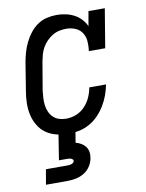

<svg xmlns="http://www.w3.org/2000/svg" viewBox="-85 -599 670 880"><g transform="rotate(-10 250.0 -159.0)"><path d="M201 8Q173 8 145.5 1.5Q118 -5 96.5 -20Q75 -35 61 -58Q47 -81 41 -107.5Q35 -134 35.5 -162.5Q36 -191 41 -219L62 -349Q66 -372 72.5 -394.5Q79 -417 89.5 -438.5Q100 -460 115 -479.5Q130 -499 150 -513Q170 -527 193.5 -532.5Q217 -538 240 -538Q261 -538 282 -533.5Q303 -529 321 -519.5Q339 -510 353 -495Q367 -480 375 -462L387 -530H463L433 -349H357Q360 -371 358.5 -393.5Q357 -416 346 -433.5Q335 -451 315 -459.5Q295 -468 272 -468Q256 -468 239.5 -464.5Q223 -461 208 -452Q193 -443 180.5 -430Q168 -417 159.5 -402Q151 -387 146.5 -370.5Q142 -354 139 -338L117 -208Q115 -191 114 -174Q113 -157 115 -140.5Q117 -124 123.5 -109Q130 -94 141.5 -83Q153 -72 168.5 -67Q184 -62 201 -62Q225 -62 248 -71Q271 -80 288.5 -98.5Q306 -117 316 -139.5Q326 -162 330 -185H408Q403 -160 394.5 -136.5Q386 -113 372.5 -90.5Q359 -68 340.5 -48.5Q322 -29 299 -16Q276 -3 251 2.5Q226 8 201 8ZM57 220 69 150H169Q174 150 178.5 149.5Q183 149 187.5 147.5Q192 146 196 143Q200 140 201 135Q202 131 198.5 127.5Q195 124 191 122.5Q187 121 182.5 120.5Q178 120 174 120H135L154 0H233L224 54Q237 57 249 64Q261 71 269 81.5Q277 92 279.5 106Q282 120 279 135Q276 154 264.5 172Q253 190 235 201Q217 212 197 216Q177 220 157 220Z"/></g></svg>

Font: Iosevka Curly Slab Oblique
Style: Regular
Weight: 400
Italic angle: -9°
Monospace: yes
Designer: Belleve Invis
Foundry: Belleve Invis
Version: Version 11.1.0; ttfautohint (v1.8.3)